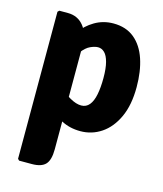

<svg xmlns="http://www.w3.org/2000/svg" viewBox="-110 -596 758 893"><g transform="rotate(15 269.0 -149.0)"><path d="M108 -506Q155.5 -506 184.2 -470.8Q213 -435.5 213 -374V122Q213 174 193.2 195Q173.5 216 127.5 216H66.5L59.5 209V-499L66.5 -506ZM506 -255.5Q506 -169.5 478.8 -110.2Q451.5 -51 406 -20.5Q360.5 10 305.5 10Q253.5 10 213.2 -11.8Q173 -33.5 140 -53.5L165 -164.5Q194.5 -140.5 224.2 -123.5Q254 -106.5 278.5 -106.5Q302.5 -106.5 317.5 -124.8Q332.5 -143 339.2 -176.8Q346 -210.5 346 -256.5Q346 -303 338.2 -332.2Q330.5 -361.5 316.8 -375Q303 -388.5 285.5 -388.5Q270 -388.5 248.8 -379Q227.5 -369.5 207.2 -342.2Q187 -315 173.5 -262L138.5 -350.5Q143.5 -391 169.5 -428.5Q195.5 -466 236.2 -490Q277 -514 326 -514Q387 -514 427 -481Q467 -448 486.5 -389.8Q506 -331.5 506 -255.5Z"/></g></svg>

Font: Signika Light
Style: Bold
Weight: 700
Version: Version 2.003;gftools[0.9.32]